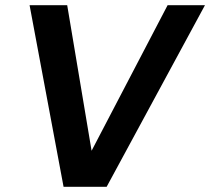

<svg xmlns="http://www.w3.org/2000/svg" viewBox="-20 -720 810 740"><path d="M225 0 94 -700H239L333 -139L626 -700H770L391 0Z"/></svg>

Font: DM Sans 16pt
Style: Bold Italic
Weight: 700
Italic angle: -10°
Version: Version 4.004;gftools[0.9.30]